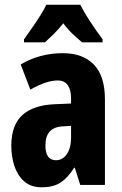

<svg xmlns="http://www.w3.org/2000/svg" viewBox="-20 -786 520 816"><path d="M247 -560Q332 -560 379 -511.5Q426 -463 426 -363V0H321L298 -73H295Q269 -31 238 -10.5Q207 10 157 10Q111 10 82.5 -15.5Q54 -41 41 -81Q28 -121 28 -166Q28 -254 74.5 -296.5Q121 -339 211 -343L282 -346V-368Q282 -404 268 -424Q254 -444 225 -444Q177 -444 109 -405L68 -512Q148 -560 247 -560ZM248 -249Q173 -246 173 -168Q173 -105 218 -105Q246 -105 264 -131Q282 -157 282 -201V-251ZM321 -766Q338 -733 362.5 -695.5Q387 -658 416 -619V-606H329Q312 -620 290.5 -640Q269 -660 249 -687Q228 -660 206 -639Q184 -618 171 -606H82V-619Q96 -638 115 -665.5Q134 -693 151.5 -720.5Q169 -748 177 -766Z"/></svg>

Font: Noto Sans Gujarati ExtraCondensed ExtraBold
Style: Regular
Weight: 800
Width: 2
Designer: Jelle Bosma - Monotype Design Team, Universal Thirst
Foundry: Monotype Imaging Inc.
Version: Version 2.106; ttfautohint (v1.8.4.7-5d5b)